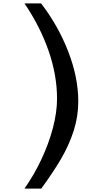

<svg xmlns="http://www.w3.org/2000/svg" viewBox="-20 -858 640 1121"><path d="M313 -282Q313 -419 263.8 -561Q214.5 -703 123 -838H220Q320.5 -707 378.8 -556Q437 -405 437 -266Q437 -177.5 410 -93.8Q383 -10 336.8 69Q290.5 148 221 243H123Q178.5 164 221.5 72.8Q264.5 -18.5 288.8 -110.5Q313 -202.5 313 -282Z"/></svg>

Font: JuliaMono
Style: Bold
Weight: 700
Monospace: yes
Designer: cormullion
Foundry: corm
Version: Version 0.055; ttfautohint (v1.8.4)